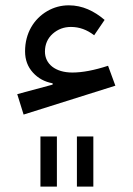

<svg xmlns="http://www.w3.org/2000/svg" viewBox="-20 -418 488 707"><path d="M128.9 269H189.5V84.5H128.9ZM263.2 269H323.7V84.5H263.2ZM72.3 -229C72.3 -197.8 82 -171.9 101.1 -150.9C120.1 -129.9 144 -116.7 173.8 -111.3V-106.4L43.5 -71.3L66.9 3.9L404.8 -102.5L377.9 -175.8C327.1 -159.2 283.2 -150.9 246.6 -150.9C183.6 -150.9 145.5 -182.6 145.5 -228C145.5 -254.9 155.3 -276.9 174.3 -293.9C193.4 -310.5 215.3 -318.8 241.2 -318.8C272 -318.8 300.3 -308.6 326.7 -288.1L365.2 -344.7C326.7 -377.4 283.7 -398.4 233.4 -398.4C204.6 -398.4 178.2 -391.1 153.8 -377C104.5 -348.1 72.3 -295.9 72.3 -229Z"/></svg>

Font: Estedad Medium
Style: Regular
Weight: 500
Designer: Amin Abedi
Version: Version 7.3